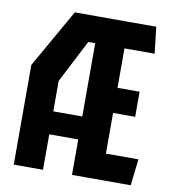

<svg xmlns="http://www.w3.org/2000/svg" viewBox="-82 -801 784 873"><g transform="rotate(10 310.0 -365.0)"><path d="M308.7 -730H443.8V0H308.7ZM39.8 -460.5 193.1 -730H367.3V-607.9H276.7L174.8 -410.3V0H39.8ZM124.7 -269.8H364.9V-163.7H124.7ZM382.4 -122.1H594L579.8 0H382.4ZM382.4 -425.8H545.8V-309.9H382.4ZM382.4 -730H569L583.2 -607.9H382.4Z"/></g></svg>

Font: Monaspace Krypton Var ExLight
Style: Regular
Weight: 200
Designer: Riley Cran and the Lettermatic Team
Version: Version 1.200 (Monaspace Krypton Var)